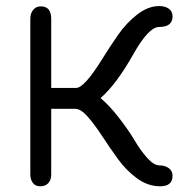

<svg xmlns="http://www.w3.org/2000/svg" viewBox="-20 -620 642 646"><path d="M233.4 -253.9H152.3V-32.2Q152.3 -14.6 142.6 -3.9Q132.8 6.8 115.7 6.8Q98.6 6.8 90.3 -4.9Q82 -16.6 82 -32.2V-556.6Q82 -575.2 91.8 -586.9Q101.6 -598.6 117.2 -598.6Q152.3 -598.6 152.3 -556.6V-324.2H236.3Q263.7 -324.2 324.2 -421.9Q349.6 -462.9 377.4 -502.9Q405.3 -543 441.9 -571.3Q478.5 -599.6 515.6 -599.6Q535.2 -599.6 547.9 -590.8Q560.5 -582 560.5 -564.5Q560.5 -529.3 515.6 -529.3Q480.5 -529.3 429.7 -439.5Q372.1 -336.9 318.4 -290Q349.6 -263.7 381.8 -221.7Q414.1 -179.7 433.6 -146.5Q453.1 -113.3 475.6 -88.4Q498 -63.5 516.6 -63.5Q535.2 -63.5 547.9 -54.2Q560.5 -44.9 560.5 -28.3Q560.5 6.8 519 6.8Q477.5 6.8 440.9 -20Q404.3 -46.9 376.5 -85.4Q348.6 -124 323.7 -162.1Q298.8 -200.2 275.4 -227.1Q252 -253.9 233.4 -253.9Z"/></svg>

Font: Jura
Style: DemiBold
Weight: 600
Version: Version 2.5